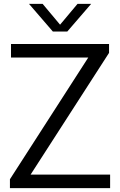

<svg xmlns="http://www.w3.org/2000/svg" viewBox="-20 -966 616 986"><path d="M31 0V-45.5L445.5 -689.5L451 -670.5H36.5V-740H540V-694.5L125 -50.5L120 -69.5H545.5V0ZM251.5 -804 129 -946H199L297 -829H280L378 -946H448L325.5 -804Z"/></svg>

Font: Encode Sans SC Condensed Thin
Style: Regular
Weight: 400
Version: Version 3.002